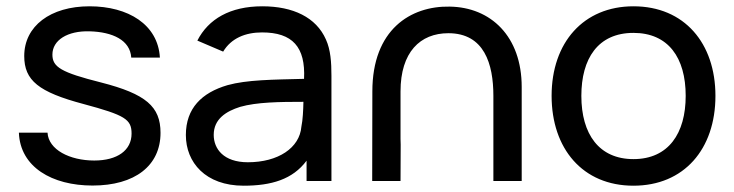

<svg xmlns="http://www.w3.org/2000/svg" viewBox="-20 -575 2333 610"><path d="M274 14.5C408.5 14.5 490 -48.5 490 -153C490 -236.5 443.5 -276.5 301 -313C174 -345 146.5 -362 146.5 -401.5C146.5 -447.5 194.5 -477.5 264.5 -475.5C338 -473.5 393.5 -447.5 397 -392H488C482 -497 387.5 -555 264.5 -555C140 -555 57 -492 57 -397C57 -319.5 102.5 -282.5 245.5 -244.5C377.5 -209 398 -196 398 -150.5C398 -97.5 353 -65 279.5 -65C201.5 -65 134 -99.5 131 -153.5H40C44 -44.5 145 14.5 274 14.5Z M607 -446 689 -411C714.5 -453.5 759.5 -472 812.5 -472C909.5 -472 951 -425.5 946 -324.5C846 -322 764.5 -321.5 703 -304.5C621 -280.5 570.5 -231 570.5 -146C570.5 -59 633 15 754 15C842 15 910 -5 954 -64.5V0H1033V-334C1033 -377 1030.5 -416.5 1015.5 -449.5C984.5 -520 911 -555 813.5 -555C711 -555 642 -514.5 607 -446ZM659 -146.5C659 -197 698.5 -221.5 743 -235.5C795.5 -250.5 867.5 -251.5 944 -251.5C943.5 -225.5 942 -193.5 937.5 -172.5C932 -105 863.5 -59.5 767.5 -59.5C690.5 -59.5 659 -102 659 -146.5Z M1547.5 -270.5V0H1637.5V-298.5C1637.5 -460 1539 -552 1409 -554C1284.5 -556.5 1163 -481 1163 -284.5L1162.5 0H1252.5L1253 -115.5L1252.5 -133.5V-284.5C1252.5 -409.5 1315 -469.5 1404.5 -469.5C1518.5 -469.5 1547.5 -372 1547.5 -270.5Z M1992.5 15C2153 15 2253 -101 2253 -270.5C2253 -437.5 2154.5 -555 1992.5 -555C1834 -555 1732.5 -440 1732.5 -270.5C1732.5 -103 1831 15 1992.5 15ZM1827 -270.5C1827 -388.5 1879.5 -470.5 1992.5 -470.5C2103 -470.5 2158.5 -392 2158.5 -270.5C2158.5 -151.5 2104 -69.5 1992.5 -69.5C1883.5 -69.5 1827 -148.5 1827 -270.5Z"/></svg>

Font: Eudonet Medium
Style: Regular
Weight: 500
Designer: Mikhail Sharanda
Foundry: Mikhail Sharanda
Version: Version 4.503;Glyphs 3.1.2 (3151)